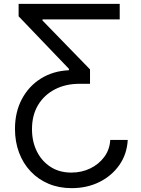

<svg xmlns="http://www.w3.org/2000/svg" viewBox="-20 -747 722 982"><path d="M633.3 -31.2Q629.4 41.5 590.3 97.2Q551.3 152.8 488 184.1Q424.8 215.3 346.7 215.3Q281.7 215.3 228.5 192.9Q175.3 170.4 136.7 129.6Q98.1 88.9 77.4 33.4Q56.6 -22 56.6 -87.9Q56.6 -173.3 91.8 -240Q127 -306.6 189.5 -345.5Q252 -384.3 332.5 -387.7V-395L75.2 -663.6V-727.1H592.3V-647.9H197.3V-642.1L440.4 -392.1V-318.4H386.2Q315.4 -318.4 260.5 -289.8Q205.6 -261.2 174.6 -209.5Q143.6 -157.7 143.6 -86.4Q143.6 -23.4 168.2 26.6Q192.9 76.7 238 106.2Q283.2 135.7 345.2 135.7Q397.5 135.7 441.4 114.5Q485.4 93.3 513.2 55.7Q541 18.1 543.9 -31.2Z"/></svg>

Font: Sahel VF Regular
Style: Regular
Weight: 400
Foundry: Saber Rastikerdar (saber.rastikerdar@gmail.com)
Version: Version 3.4.0